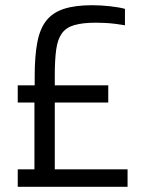

<svg xmlns="http://www.w3.org/2000/svg" viewBox="-20 -716 554 736"><path d="M48 0V-67H112V-323H48V-389H113V-425Q113 -501 123 -553.5Q133 -606 157.5 -637Q182 -668 225 -682Q268 -696 333 -696Q367 -696 402.5 -692Q438 -688 459 -682V-619Q442 -622 422.5 -624.5Q403 -627 384 -628Q365 -629 348 -629Q297 -629 265.5 -620Q234 -611 217.5 -588.5Q201 -566 195.5 -526.5Q190 -487 190 -427V-389H395V-323H190V-67H469V0Z"/></svg>

Font: Saira SemiCondensed
Style: Regular
Weight: 400
Width: 4
Designer: Hector Gatti with collaboration of the Omnibus-Type team
Foundry: Omnibus-Type
Version: Version 1.101